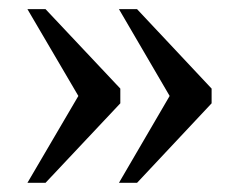

<svg xmlns="http://www.w3.org/2000/svg" viewBox="-20 -436 540 420"><path d="M442.9 -210 279.8 -36.1H240.2L351.1 -226.1L240.2 -416H279.8L442.9 -242.2ZM243.2 -210 79.6 -36.1H40L151.4 -226.1L40 -416H79.6L243.2 -242.2Z"/></svg>

Font: Times New Roman
Style: Regular
Weight: 400
Designer: Steve Matteson
Foundry: Ascender Corporation
Version: Version 2.00.3